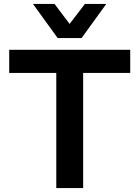

<svg xmlns="http://www.w3.org/2000/svg" viewBox="-20 -959 711 979"><path d="M267 0V-587H27V-705H644V-587H404V0ZM274 -765 148 -939H258L335 -837L413 -939H522L396 -765Z"/></svg>

Font: Nunito Sans 7pt
Style: Bold
Weight: 700
Designer: Vernon Adams
Foundry: Vernon Adams
Version: Version 3.101;gftools[0.9.27]